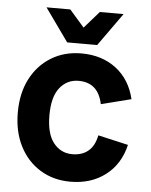

<svg xmlns="http://www.w3.org/2000/svg" viewBox="-53 -772 650 829"><g transform="rotate(5 272.0 -357.5)"><path d="M283 13Q209 13 152 -22Q95 -57 63 -119.5Q31 -182 31 -265Q31 -349 63 -411Q95 -473 152 -508Q209 -543 283 -543Q372 -543 433.5 -496Q495 -449 515 -365L385 -332Q375 -379 349 -401.5Q323 -424 281 -424Q231 -424 199.5 -384.5Q168 -345 168 -265Q168 -185 199.5 -145.5Q231 -106 281 -106Q323 -106 350 -128.5Q377 -151 386 -197L517 -167Q497 -82 434.5 -34.5Q372 13 283 13ZM221 -585 346 -728H449L347 -585ZM217 -585 115 -728H218L343 -585Z"/></g></svg>

Font: Radio Canada Big SemiBold
Style: Regular
Weight: 600
Designer: Étienne Aubert Bonn
Foundry: Coppers and Brasses
Version: Version 1.001